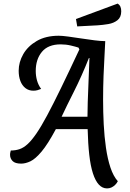

<svg xmlns="http://www.w3.org/2000/svg" viewBox="-20 -889 726 1069"><path d="M576 160Q550 160 530.5 139Q511 118 497.5 76.5Q484 35 477 -27Q470 -89 468 -170H291Q246 -86 211.5 -45Q177 -4 149.5 9Q122 22 98 22Q64 22 50 7.5Q36 -7 36 -27Q36 -35 37.5 -40.5Q39 -46 40 -51Q66 -51 88.5 -58.5Q111 -66 133.5 -86.5Q156 -107 182.5 -145.5Q209 -184 242.5 -246.5Q276 -309 320 -399.5Q364 -490 422 -614L417 -624Q402 -629 374.5 -635.5Q347 -642 318 -642Q248 -642 213.5 -600.5Q179 -559 179 -494Q179 -467 186 -441.5Q193 -416 209 -394Q200 -390 189 -387Q178 -384 166 -384Q140 -384 121.5 -398.5Q103 -413 93.5 -438Q84 -463 84 -495Q84 -543 109.5 -587.5Q135 -632 185 -661Q235 -690 307 -690Q326 -690 359.5 -685.5Q393 -681 432 -675Q471 -669 506.5 -664.5Q542 -660 566 -660Q565 -632 562 -581.5Q559 -531 556.5 -467Q554 -403 554 -333Q554 -265 557.5 -196.5Q561 -128 570 -66Q579 -4 595 44Q611 92 636 120Q630 132 620.5 141Q611 150 600 155Q589 160 576 160ZM323 -239H467Q467 -267 468.5 -319.5Q470 -372 473 -437Q476 -502 478 -566H475Q434 -463 392 -380Q350 -297 323 -239ZM410 -742 403 -783 635 -869Q646 -862 650.5 -851.5Q655 -841 655 -826Q655 -793 634 -776.5Q613 -760 583 -755Q553 -750 524 -748Z"/></svg>

Font: Sansita Swashed Light
Style: Regular
Weight: 300
Designer: Pablo Cosgaya
Foundry: Omnibus-Type
Version: Version 1.003